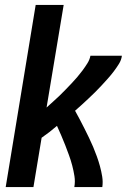

<svg xmlns="http://www.w3.org/2000/svg" viewBox="-20 -755 540 775"><path d="M3 0 124 -735H237L168 -321Q181 -333 194 -344.5Q207 -356 219.5 -368Q232 -380 244 -392.5Q256 -405 268 -417.5Q280 -430 291.5 -443.5Q303 -457 313 -470.5Q323 -484 332.5 -499Q342 -514 345 -530H472Q470 -513 460 -497Q450 -481 439 -466.5Q428 -452 415.5 -438Q403 -424 390.5 -410.5Q378 -397 364.5 -383.5Q351 -370 337.5 -357.5Q324 -345 310.5 -332.5Q297 -320 283 -308Q293 -290 302.5 -272Q312 -254 321 -236Q330 -218 339 -199.5Q348 -181 356 -162Q364 -143 371 -123.5Q378 -104 383.5 -84Q389 -64 392.5 -42.5Q396 -21 393 0H280Q284 -22 280.5 -44Q277 -66 271.5 -87Q266 -108 258.5 -128.5Q251 -149 243.5 -168.5Q236 -188 227.5 -207.5Q219 -227 210 -247Q195 -234 179.5 -222Q164 -210 148 -199L115 0Z"/></svg>

Font: Iosevka Curly Oblique
Style: Bold
Weight: 700
Italic angle: -9°
Monospace: yes
Designer: Belleve Invis
Foundry: Belleve Invis
Version: Version 11.1.0; ttfautohint (v1.8.3)